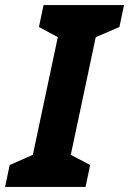

<svg xmlns="http://www.w3.org/2000/svg" viewBox="-49 -734 507 754"><path d="M-29 0 -11 -86 80 -126 178 -588 104 -628 122 -714H438L420 -628L327 -588L229 -126L305 -86L287 0Z"/></svg>

Font: BC Sans
Style: Bold Italic
Weight: 700
Italic angle: -12°
Designer: Monotype Design Team
Province of B.C.
Foundry: Monotype Imaging Inc.
Version: Version 2.000;GOOG;noto-source:20170915:90ef993387c0